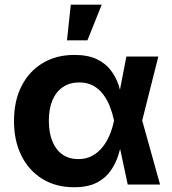

<svg xmlns="http://www.w3.org/2000/svg" viewBox="-20 -787 734 819"><path d="M295.5 11.7Q218.6 11.7 161 -23.6Q103.4 -59 71.5 -122.6Q39.7 -186.1 39.7 -271Q39.7 -356.4 71.8 -419.6Q103.8 -482.8 161.9 -517.8Q220 -552.7 297.3 -552.7Q355.7 -552.7 393.3 -534.4Q431 -516.1 452.9 -486.9Q474.8 -457.6 485.9 -424Q496.9 -390.5 502 -360.5H549.5L586.2 -274.4L662.7 0H524.8L466.1 -274.4Q459.7 -304.5 448.5 -333.1Q437.3 -361.6 419.9 -384.7Q402.5 -407.9 377.4 -421.6Q352.2 -435.4 318.2 -435.4Q277.8 -435.4 248.6 -415.8Q219.4 -396.3 203.9 -359.9Q188.4 -323.5 188.4 -271.9Q188.4 -220.9 203.4 -184.2Q218.4 -147.5 246.6 -127.9Q274.9 -108.3 313.9 -108.3Q348.2 -108.3 374.2 -122.8Q400.3 -137.3 418.7 -161.1Q437.2 -185 448.8 -213.9Q460.5 -242.7 466.1 -271.5L519.1 -545.9H655.4L586.2 -271.5L549.5 -191H501.9Q495.9 -161.2 485.1 -126.3Q474.3 -91.3 452.9 -59.9Q431.5 -28.4 393.7 -8.3Q355.9 11.7 295.5 11.7ZM265.8 -615.1 281.9 -767.1H413.9L353 -615.1Z"/></svg>

Font: Inter Variable LoSnoCo
Style: Regular
Weight: 400
Designer: Rasmus Andersson
Foundry: rsms
Version: Version 4.000;git-a52131595; featfreeze: case,dlig,ss01,ss02